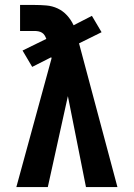

<svg xmlns="http://www.w3.org/2000/svg" viewBox="-20 -755 540 775"><path d="M46 0 188 -519 187 -524 110 -485 71 -551 167 -598Q164 -606 160 -612.5Q156 -619 149.5 -623Q143 -627 135 -628.5Q127 -630 119 -630H61V-735H119Q143 -735 167 -733Q191 -731 212.5 -721Q234 -711 250.5 -693Q267 -675 277 -653L351 -691L390 -625L299 -580L454 0H327L254 -367L173 0Z"/></svg>

Font: Iosevka SS04 Extrabold
Style: Regular
Weight: 800
Monospace: yes
Designer: Belleve Invis
Foundry: Belleve Invis
Version: Version 19.0.0; ttfautohint (v1.8.4)